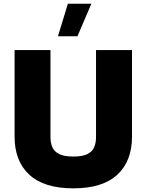

<svg xmlns="http://www.w3.org/2000/svg" viewBox="-20 -1004 785 1029"><path d="M494.6 -735.8H687.5V-272.5Q687.5 -140.6 608.6 -67.6Q529.8 5.4 373 5.4Q216.3 5.4 137.2 -67.6Q58.1 -140.6 58.1 -272.5V-735.8H250.5V-268.6Q250.5 -238.3 260.7 -214.8Q271 -191.4 297.6 -178.2Q324.2 -165 373 -165Q422.4 -165 448.5 -178.2Q474.6 -191.4 484.6 -214.8Q494.6 -238.3 494.6 -268.6ZM343.8 -983.9H469.7L395 -809.6H290.5Z"/></svg>

Font: Estedad-FD Black
Style: Regular
Weight: 900
Designer: Amin Abedi
Version: Version 7.3